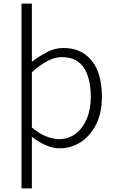

<svg xmlns="http://www.w3.org/2000/svg" viewBox="-20 -815 645 1072"><path d="M100 237V-795H158V-569V-470Q197 -500 241.5 -523.5Q286 -547 333 -547Q405 -547 453 -513Q501 -479 525 -418.5Q549 -358 549 -275Q549 -184 516 -119.5Q483 -55 430 -21Q377 13 314 13Q276 13 236.5 -4Q197 -21 158 -51V46V237ZM310 -38Q361 -38 401 -67.5Q441 -97 464 -150.5Q487 -204 487 -274Q487 -338 471 -388.5Q455 -439 419.5 -467.5Q384 -496 324 -496Q286 -496 245 -474.5Q204 -453 158 -412V-103Q201 -67 240.5 -52.5Q280 -38 310 -38Z"/></svg>

Font: Noto Sans JP Thin Light
Style: Regular
Weight: 300
Version: Version 2.004-H2;hotconv 1.0.118;makeotfexe 2.5.65603